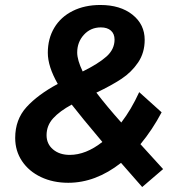

<svg xmlns="http://www.w3.org/2000/svg" viewBox="-20 -727 726 771"><path d="M551 24 466 -73Q364 7 254 7Q193 7 144.5 -16Q96 -39 68.5 -80Q41 -121 41 -173Q41 -247 86.5 -297Q132 -347 212 -390Q172 -460 172 -515Q172 -572 198 -615.5Q224 -659 272 -683Q320 -707 383 -707Q463 -707 512 -668Q561 -629 561 -567Q561 -515 534.5 -476Q508 -437 468 -410.5Q428 -384 367 -355Q409 -300 467 -235Q507 -287 539 -357L629 -276Q592 -206 544 -148L594 -93L635 -48ZM312 -440Q375 -471 407.5 -500Q440 -529 440 -568Q440 -591 425.5 -604Q411 -617 385 -617Q344 -617 317 -587.5Q290 -558 290 -516Q290 -486 312 -440ZM391 -157Q305 -259 268 -307Q220 -281 193.5 -252Q167 -223 167 -184Q167 -149 193 -127Q219 -105 260 -105Q325 -105 391 -157Z"/></svg>

Font: Gontserrat SemiBold
Style: Italic
Weight: 600
Italic angle: -11.3°
Designer: Julieta Ulanovsky
Foundry: Julieta Ulanovsky
Version: Version 6.001